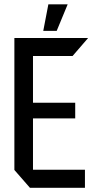

<svg xmlns="http://www.w3.org/2000/svg" viewBox="-20 -888 445 908"><path d="M121.5 0 48 -84.2V-85.2H381.7V0ZM48 -85.2V-708.3H136V-85.2ZM136 -328V-402H335.7V-328ZM136 -623.1V-708.3H395.9V-707.3L323.1 -623.1ZM184.6 -742 208.7 -867.5H299.6V-866.5L248.1 -742Z"/></svg>

Font: Foldit Thin
Style: Regular
Weight: 100
Designer: Sophia Tai
Foundry: Sophia Tai
Version: Version 1.003